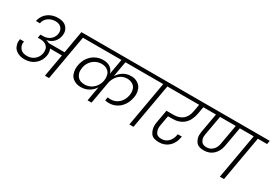

<svg xmlns="http://www.w3.org/2000/svg" viewBox="28 -1639 3597 2538"><g transform="rotate(30 1826.5 -370.0)"><path d="M983 -740 974 -686H833L712 0H649L710 -344L529 -345Q543 -314 543 -278Q543 -261 540 -243Q525 -157 460.5 -104.5Q396 -52 305 -52Q242 -52 196.5 -77.5Q151 -103 134.5 -140.5Q118 -178 118 -213Q118 -232 122 -253H183Q180 -237 180 -222Q180 -179 211.5 -143Q243 -107 311 -107Q378 -107 424.5 -146Q471 -185 482 -249Q484 -261 484 -273Q484 -287 480.5 -306.5Q477 -326 463 -345H461L460 -347Q426 -388 353 -388H316L326 -441H363Q409 -441 444 -458.5Q479 -476 499.5 -504Q520 -532 525 -563Q528 -578 528 -591Q528 -632 498.5 -663Q469 -694 411 -694Q349 -694 302 -659.5Q255 -625 245 -567H185Q195 -622 228.5 -663.5Q262 -705 312 -727Q362 -749 421 -749Q507 -749 547.5 -706Q588 -663 588 -608Q588 -591 585 -573Q575 -514 535.5 -472.5Q496 -431 432 -417L431 -415Q459 -410 480 -398H719L779 -740Z M1482 -686 1440 -450Q1472 -502 1523 -534Q1574 -566 1642 -566Q1702 -566 1744.5 -537.5Q1787 -509 1802 -468Q1817 -427 1817 -390Q1817 -366 1812 -340Q1799 -269 1763 -216.5Q1727 -164 1674.5 -136.5Q1622 -109 1562 -109Q1531 -109 1502 -116L1512 -168Q1529 -163 1557 -163Q1627 -163 1680 -210Q1733 -257 1748 -339Q1751 -359 1751 -377Q1751 -406 1739.5 -437.5Q1728 -469 1694 -490Q1660 -511 1615 -511Q1560 -511 1518.5 -484.5Q1477 -458 1452 -416.5Q1427 -375 1419 -330L1361 0H1300L1339 -221Q1308 -170 1254.5 -138Q1201 -106 1132 -106Q1070 -106 1026 -134.5Q982 -163 967.5 -204.5Q953 -246 953 -284Q953 -310 958 -339Q970 -407 1007 -458.5Q1044 -510 1098.5 -538Q1153 -566 1215 -566Q1285 -566 1325.5 -535Q1366 -504 1380 -453L1421 -686H916L925 -740H1985L1976 -686ZM1159 -161Q1215 -161 1258 -187Q1301 -213 1326.5 -253.5Q1352 -294 1359 -335V-336Q1362 -355 1362 -372Q1362 -397 1353.5 -428.5Q1345 -460 1311.5 -485.5Q1278 -511 1221 -511Q1175 -511 1133 -490Q1091 -469 1061.5 -429.5Q1032 -390 1023 -338Q1019 -315 1019 -295Q1019 -243 1052.5 -202Q1086 -161 1159 -161Z M1938 0 2059 -686H1918L1927 -740H2272L2263 -686H2122L2001 0Z M2326 -349 2300 -203Q2295 -178 2295 -157Q2295 -117 2315.5 -81.5Q2336 -46 2400 -46Q2459 -46 2500.5 -85.5Q2542 -125 2554 -191L2557 -208H2619L2616 -192Q2600 -100 2539.5 -45.5Q2479 9 2391 9Q2298 9 2265 -41Q2232 -91 2232 -151Q2232 -177 2237 -206L2272 -402H2379Q2466 -402 2519.5 -446.5Q2573 -491 2588 -579L2607 -686H2205L2214 -740H2808L2799 -686H2671L2652 -579Q2632 -467 2565.5 -408Q2499 -349 2389 -349Z M3644 -686H3503L3382 0H3319L3440 -686H3228L3175 -388Q3160 -301 3102.5 -247.5Q3045 -194 2958 -194Q2873 -194 2840 -240.5Q2807 -287 2807 -342Q2807 -364 2811 -388L2864 -686H2741L2750 -740H3653ZM3166 -686H2926L2872 -382Q2869 -366 2869 -351Q2869 -313 2891.5 -280.5Q2914 -248 2969 -248Q3025 -248 3063.5 -285Q3102 -322 3112 -382Z"/></g></svg>

Font: Fz Poppins Light
Style: Italic
Weight: 300
Italic angle: -10°
Designer: Ninad Kale (Devanagari), Jonny Pinhorn (Latin)
Foundry: Indian Type Foundry
Version: Vit hóa bi Vntype.Com & FontZin.Com